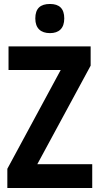

<svg xmlns="http://www.w3.org/2000/svg" viewBox="-20 -1041 502 968"><path d="M232 -1021C184 -1021 158 -999 158 -948C158 -898 186 -874 232 -874C277 -874 304 -898 304 -948C304 -998 279 -1021 232 -1021ZM445 -93V-213H168L437 -710V-807H23V-688H286L17 -190V-93Z"/></svg>

Font: Noto Sans Kannada UI Condensed
Style: Bold
Weight: 700
Width: 3
Designer: Jelle Bosma - Monotype Design Team
Foundry: Monotype Imaging Inc.
Version: Version 2.005